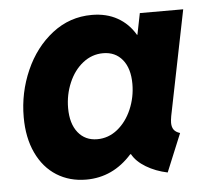

<svg xmlns="http://www.w3.org/2000/svg" viewBox="-44 -580 689 635"><g transform="rotate(-5 300.5 -262.5)"><path d="M29.3 -215.8Q29.3 -296.9 61.5 -370.1Q93.8 -443.4 151.6 -488.3Q209.5 -533.2 282.7 -533.2Q331.5 -533.2 367.9 -512.7Q404.3 -492.2 426.3 -454.6H427.7L441.9 -525.4H585.9L515.6 -176.8Q513.2 -163.1 513.2 -154.8Q513.2 -140.6 519.5 -131.8Q525.9 -123 540 -118.7L487.8 7.8Q448.2 -0.5 417 -19.3Q385.7 -38.1 372.1 -63H369.6Q306.6 7.8 217.8 7.8Q162.6 7.8 119.9 -19Q77.1 -45.9 53.2 -96.7Q29.3 -147.5 29.3 -215.8ZM397 -294.4Q397 -345.7 373.3 -374.8Q349.6 -403.8 309.1 -403.8Q272 -403.8 241.9 -380.1Q211.9 -356.4 195.1 -316.9Q178.2 -277.3 178.2 -232.9Q178.2 -181.2 201.9 -151.6Q225.6 -122.1 265.6 -122.1Q302.7 -122.1 332.8 -146.2Q362.8 -170.4 379.9 -210.2Q397 -250 397 -294.4Z"/></g></svg>

Font: Reddit Sans Vanilla ExtraBold
Style: Italic
Weight: 800
Italic angle: -11.25°
Designer: Stephen Hutchings
Version: Version 1.013